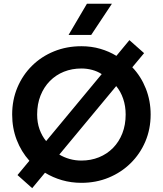

<svg xmlns="http://www.w3.org/2000/svg" viewBox="-20 -962 870 1026"><path d="M152 43.5 73.5 -26.5 137 -103Q93.5 -151.5 69.2 -214.5Q45 -277.5 45 -350Q45 -428 73 -494.5Q101 -561 151 -610.5Q201 -660 268.5 -687.5Q336 -715 415 -715Q468.5 -715 515.8 -701.2Q563 -687.5 602 -663.5L671.5 -747.5L750 -678L687 -602.5Q733.5 -554 759.2 -488.8Q785 -423.5 785 -350Q785 -272.5 756.8 -206Q728.5 -139.5 678.2 -90Q628 -40.5 560.8 -12.8Q493.5 15 415 15Q360.5 15 311.2 0.8Q262 -13.5 220.5 -39ZM226.5 -208 523.5 -566Q500.5 -581 472.5 -588.5Q444.5 -596 415 -596Q364.5 -596 321.5 -578.8Q278.5 -561.5 246.5 -529Q214.5 -496.5 196.5 -451.2Q178.5 -406 178.5 -350Q178.5 -307 191.2 -271.2Q204 -235.5 226.5 -208ZM415 -104Q465.5 -104 508.8 -121.5Q552 -139 584 -171.5Q616 -204 633.8 -249.5Q651.5 -295 651.5 -350Q651.5 -395.5 638.2 -434.2Q625 -473 601 -502L297 -136Q322 -121 352 -112.5Q382 -104 415 -104ZM346.5 -775.5 444.5 -942H578L467.5 -775.5Z"/></svg>

Font: Geologica Cursive Medium
Style: Regular
Weight: 500
Designer: Sindre Bremnes, Frode Helland
Foundry: Monokrom Skriftforlag AS
Version: Version 1.010;gftools[0.9.28]